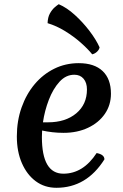

<svg xmlns="http://www.w3.org/2000/svg" viewBox="-20 -877 584 912"><path d="M248 15Q192 15 150 -16Q108 -47 84 -102Q60 -157 60 -229Q60 -303 82.5 -366.5Q105 -430 144.5 -477Q184 -524 237.5 -550.5Q291 -577 354 -577Q428 -577 467.5 -539.5Q507 -502 507 -432Q507 -378 478 -336Q449 -294 398 -270Q347 -246 282 -246Q254 -246 228.5 -249Q203 -252 180 -257Q179 -241 179 -226Q179 -52 281 -52Q375 -52 439 -150Q476 -143 476 -120Q391 15 248 15ZM333 -522Q293 -522 262.5 -488.5Q232 -455 212 -403Q192 -351 184 -296H208Q291 -296 342 -338.5Q393 -381 393 -452Q393 -484 377 -503Q361 -522 333 -522ZM453 -652Q451 -641 441 -631.5Q431 -622 418 -619Q397 -645 363.5 -674.5Q330 -704 289.5 -729Q249 -754 206 -767Q207 -795 217 -813Q227 -831 239 -841.5Q251 -852 259 -857Q297 -841 335.5 -806Q374 -771 405.5 -729.5Q437 -688 453 -652Z"/></svg>

Font: Merienda Medium
Style: Regular
Weight: 500
Designer: Eduardo Rodriguez Tunni
Foundry: Eduardo Rodriguez Tunni
Version: Version 2.001; ttfautohint (v1.8.4.7-5d5b)